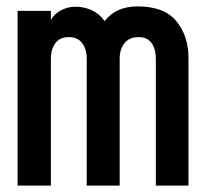

<svg xmlns="http://www.w3.org/2000/svg" viewBox="-20 -580 640 600"><path d="M35 0V-546H139V-518Q150 -537 171 -548Q192 -559 216 -559Q243 -559 267 -548Q291 -537 307 -514Q342 -560 410 -560Q493 -560 531 -514Q569 -468 569 -399V0H467V-397Q467 -426 454 -445Q441 -464 413 -464Q384 -464 369 -445Q354 -426 354 -397V0H251V-397Q251 -426 237 -445Q223 -464 195 -464Q167 -464 153 -445Q139 -426 139 -397V0Z"/></svg>

Font: Tiny SemiBold
Style: Regular
Weight: 600
Designer: Philipp Nurullin, Konstantin Bulenkov
Foundry: JetBrains
Version: Version 2.251; ttfautohint (v1.8.4.7-5d5b)